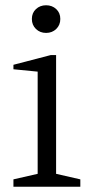

<svg xmlns="http://www.w3.org/2000/svg" viewBox="-20 -709 350 729"><path d="M31 0V-28L123 -49V-437L31 -446V-463L173 -500H193V-49L285 -28V0ZM155 -584Q132 -584 116.5 -599Q101 -614 101 -637Q101 -660 116.5 -674.5Q132 -689 155 -689Q178 -689 193.5 -674.5Q209 -660 209 -637Q209 -614 193.5 -599Q178 -584 155 -584Z"/></svg>

Font: Manuale Light
Style: Regular
Weight: 300
Designer: Eduardo Tunni / Pablo Cosgaya
Foundry: Eduardo Tunni / Pablo Cosgaya
Version: Version 1.002